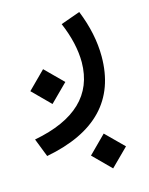

<svg xmlns="http://www.w3.org/2000/svg" viewBox="-104 -321 585 756"><g transform="rotate(-15 188.0 57.5)"><path d="M191.4 300.8 262.2 230 334 301.3 262.7 372.1ZM26.4 -5.9 97.2 -76.7 168.9 -5.4 97.7 65.4ZM293 -257.3Q333 -158.2 333 -65.9Q333 199.2 24.4 257.8L-4.9 182.6Q250 134.3 251.5 -63.5Q251.5 -140.6 213.9 -229Z"/></g></svg>

Font: Vazir WOL
Style: WOL
Weight: 400
Foundry: Based on Dejavu fonts, by Saber Rastikerdar
Version: Version 26.0.0